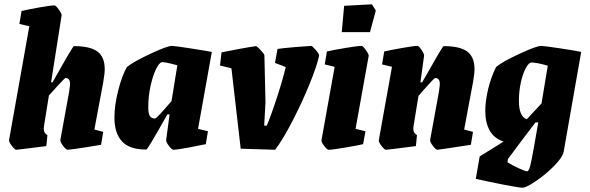

<svg xmlns="http://www.w3.org/2000/svg" viewBox="-20 -686 2737 891"><path d="M459 -304 418 -85 459 -74 449 -14Q428 -10 372.5 -1.5Q317 7 294 9Q287 9 273 -9Q259 -27 260 -36L301 -261Q305 -289 305 -295Q305 -310 300 -317Q295 -324 283 -324Q281 -324 246 -286Q235 -273 207 -243L184 -100Q183 -95 183 -88Q183 -68 200 -59L195 -8Q62 9 55 9Q49 9 35 -9Q21 -27 22 -36L116 -564L70 -575L80 -635Q109 -642 162.5 -651.5Q216 -661 233 -661Q239 -661 253 -641.5Q267 -622 266 -615L217 -304H224Q318 -472 323 -472Q398 -472 432 -447Q466 -422 466 -365Q466 -344 459 -304Z M899 -88 945 -77 935 -17Q903 -10 851.5 -0.5Q800 9 784 9Q778 9 764 -9Q750 -27 751 -36L767 -155H757L747 -138Q665 8 659 8Q580 8 545.5 -30.5Q511 -69 511 -141Q511 -198 529 -268Q547 -338 569 -375Q600 -400 678 -436.5Q756 -473 778 -473Q790 -473 864 -461.5Q938 -450 963 -445ZM776 -217 803 -383Q778 -390 756.5 -394.5Q735 -399 730 -397Q718 -394 703.5 -364Q689 -334 678.5 -286.5Q668 -239 668 -187Q668 -159 675.5 -147.5Q683 -136 700 -136Q707 -136 776 -217Z M1097 4 1054 -369 1001 -382 1008 -443Q1047 -451 1096 -460Q1145 -469 1168 -472Q1172 -472 1189 -454Q1206 -436 1207 -429L1212 -212L1206 -103H1218Q1238 -150 1264.5 -231Q1291 -312 1306 -375L1256 -394L1268 -459Q1296 -463 1349.5 -467.5Q1403 -472 1424 -473Q1429 -473 1445.5 -454Q1462 -435 1461 -428Q1451 -380 1416 -294.5Q1381 -209 1337 -124Q1293 -39 1257 9Z M1472 -36 1533 -376 1487 -387 1497 -447Q1526 -454 1583.5 -463.5Q1641 -473 1658 -473Q1664 -473 1678 -453.5Q1692 -434 1691 -427L1630 -88L1676 -77L1665 -17Q1640 -11 1581 -1Q1522 9 1505 9Q1498 9 1484 -9.5Q1470 -28 1472 -36ZM1577 -659 1706 -666 1724 -637 1697 -537H1566Z M2175 -304 2134 -85 2175 -74 2165 -14Q2016 9 2009 9Q2003 9 1989 -9Q1975 -27 1976 -36L2017 -261Q2021 -287 2021 -297Q2021 -324 1999 -324Q1995 -324 1939 -261Q1938 -260 1922 -241L1899 -100Q1898 -96 1898 -89Q1898 -68 1915 -59L1910 -8Q1778 9 1771 9Q1764 9 1750 -9.5Q1736 -28 1738 -36L1799 -376L1753 -387L1763 -447Q1793 -454 1847 -463.5Q1901 -473 1917 -473Q1924 -473 1936.5 -454Q1949 -435 1948 -427L1931 -304H1939L1972 -361Q2034 -472 2039 -472Q2114 -472 2148 -447Q2182 -422 2182 -365Q2182 -344 2175 -304Z M2677 -445 2596 17Q2591 44 2552 83.5Q2513 123 2467.5 154Q2422 185 2405 185Q2388 185 2314.5 170.5Q2241 156 2188 144L2206 40L2317 -29Q2274 -43 2253 -79.5Q2232 -116 2232 -171Q2232 -217 2245 -271.5Q2258 -326 2282 -375Q2312 -400 2391 -436.5Q2470 -473 2491 -473Q2503 -473 2577 -462Q2651 -451 2677 -445ZM2388 -219Q2388 -144 2425 -133L2493 -206L2522 -381Q2500 -388 2478.5 -392Q2457 -396 2447 -396Q2434 -396 2420 -370Q2406 -344 2397 -303Q2388 -262 2388 -219ZM2457 1 2478 -118H2465L2399 -31L2337 52L2335 67Q2355 80 2386.5 94.5Q2418 109 2426 109Q2434 109 2440.5 84Q2447 59 2457 1Z"/></svg>

Font: Grenze ExtraBold
Style: Italic
Weight: 800
Italic angle: -10°
Designer: Renata Polastri
Foundry: Omnibus-Type
Version: Version 1.002; ttfautohint (v1.8)